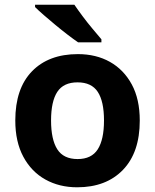

<svg xmlns="http://www.w3.org/2000/svg" viewBox="-20 -786 659 816"><path d="M574 -273.7Q574 -138 502.5 -64Q431 10 308 10Q232.1 10 172.8 -23.1Q113.4 -56.2 79.2 -119.8Q45 -183.4 45 -274Q45 -410 116 -483Q187 -556 311 -556Q388.4 -556 447.2 -523Q506 -490 540 -427.3Q574 -364.5 574 -273.7ZM197 -274Q197 -193 223.5 -151.5Q250 -110 309.9 -110Q369 -110 395.5 -151.5Q422 -193 422 -274Q422 -355 395.5 -395.5Q369 -436 309.5 -436Q250 -436 223.5 -395.5Q197 -355 197 -274ZM296 -766Q311 -744 331.5 -716.5Q352 -689 373.5 -663.5Q395 -638 411 -619V-606H312Q293 -619 267.5 -638.5Q242 -658 215.5 -680Q189 -702 166 -722Q143 -742 129 -756V-766Z"/></svg>

Font: Noto Sans Lisu
Style: Regular
Weight: 400
Designer: Monotype Design Team. David Williams.
Foundry: Monotype Imaging Inc.
Version: Version 2.102